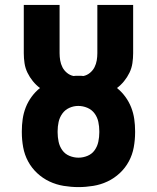

<svg xmlns="http://www.w3.org/2000/svg" viewBox="-20 -755 640 783"><path d="M300 8Q270 8 239.5 3Q209 -2 181.5 -15Q154 -28 131.5 -49Q109 -70 94.5 -97Q80 -124 74.5 -154.5Q69 -185 69 -215V-220Q69 -245 72.5 -269.5Q76 -294 85 -317Q94 -340 109 -360.5Q124 -381 143 -396Q127 -408 114 -424Q101 -440 92 -458.5Q83 -477 80 -497.5Q77 -518 77 -538V-735H223V-538Q223 -523 225.5 -508.5Q228 -494 234.5 -481Q241 -468 253 -458Q265 -448 280 -445Q285 -446 290 -446Q295 -446 300 -446Q305 -446 310 -446Q315 -446 320 -445Q335 -448 347 -458Q359 -468 365.5 -481Q372 -494 374.5 -508.5Q377 -523 377 -538V-735H523V-538Q523 -518 520 -497.5Q517 -477 508 -458.5Q499 -440 486 -424Q473 -408 457 -396Q476 -381 491 -360.5Q506 -340 515 -317Q524 -294 527.5 -269.5Q531 -245 531 -220V-215Q531 -185 525.5 -154.5Q520 -124 505.5 -97Q491 -70 468.5 -49Q446 -28 418.5 -15Q391 -2 360.5 3Q330 8 300 8ZM300 -112Q319 -112 337 -119.5Q355 -127 366 -142.5Q377 -158 381 -177Q385 -196 385 -215V-220Q385 -239 381 -258Q377 -277 365.5 -292.5Q354 -308 336 -315.5Q318 -323 299 -323Q280 -323 262.5 -315Q245 -307 234 -291.5Q223 -276 219 -257.5Q215 -239 215 -220V-215Q215 -196 219 -177Q223 -158 234 -142.5Q245 -127 263 -119.5Q281 -112 300 -112Z"/></svg>

Font: Iosevka Curly Heavy Extended
Style: Regular
Weight: 900
Width: 7
Monospace: yes
Designer: Belleve Invis
Foundry: Belleve Invis
Version: Version 11.1.0; ttfautohint (v1.8.3)